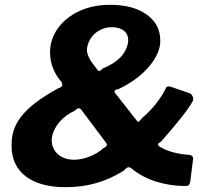

<svg xmlns="http://www.w3.org/2000/svg" viewBox="-20 -773 878 798"><path d="M438 -753C392 -753 350 -745 312 -728C236 -694 188 -629 188 -556C188 -511 204 -468 235 -433C238 -428 239 -424 239 -420C239 -414 233 -409 220 -405C97 -337 41 -277 30 -201C29 -193 28 -182 28 -167C28 -59 109 5 252 5C343 5 420 -17 495 -64C502 -72 508 -78 515 -78L523 -76C576 -29 659 0 752 0C764 0 768 -4 771 -20L782 -108C782 -110 783 -111 783 -113C783 -122 777 -130 760 -130C715 -133 669 -146 640 -166C638 -169 637 -171 637 -173C637 -175 637 -177 650 -185C715 -260 756 -309 781 -352C782 -356 783 -359 783 -361C783 -373 776 -383 767 -386L694 -411C688 -413 683 -414 680 -414C677 -414 674 -413 671 -410C652 -367 611 -316 572 -284C564 -273 558 -267 555 -267C553 -267 551 -268 549 -271L458 -387C457 -389 456 -391 456 -393C456 -398 462 -401 473 -403C521 -426 561 -454 592 -488C623 -522 640 -555 645 -586C646 -591 646 -598 646 -607C646 -650 627 -686 589 -713C551 -740 501 -753 438 -753ZM444 -660C489 -660 513 -638 513 -606C513 -603 512 -600 512 -596C504 -549 469 -513 406 -488C401 -481 396 -478 391 -478C390 -478 388 -479 387 -480L358 -519C346 -538 341 -555 341 -566C341 -569 342 -572 342 -574C349 -621 391 -660 444 -660ZM422 -178C423 -176 424 -173 424 -171C424 -166 419 -161 409 -157C380 -129 329 -109 288 -109C233 -109 195 -143 195 -190C195 -195 195 -199 196 -202C203 -247 240 -290 291 -313C298 -320 303 -323 308 -323C311 -323 314 -321 317 -318Z"/></svg>

Font: Libre Franklin
Style: Bold Italic
Weight: 700
Italic angle: -8°
Designer: Pablo Impallari, Rodrigo Fuenzalida
Foundry: Impallari Type
Version: Version 1.002; ttfautohint (v1.5)